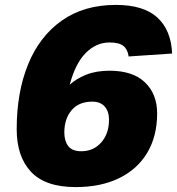

<svg xmlns="http://www.w3.org/2000/svg" viewBox="-20 -746 721 782"><path d="M288 16Q165 16 106.5 -46Q48 -108 48 -220Q48 -370 94.5 -484Q141 -598 231.5 -662Q322 -726 452 -726Q565 -726 621 -674.5Q677 -623 681 -528L504 -516Q500 -545 482.5 -559Q465 -573 426 -573Q372 -573 329.5 -530.5Q287 -488 264 -401Q290 -425 330.5 -441.5Q371 -458 426 -458Q521 -458 570.5 -410.5Q620 -363 620 -284Q620 -191 579.5 -123.5Q539 -56 464.5 -20Q390 16 288 16ZM311 -130Q361 -130 392.5 -166Q424 -202 424 -258Q424 -292 406.5 -312Q389 -332 356 -332Q301 -332 271.5 -297Q242 -262 242 -206Q242 -172 258 -151Q274 -130 311 -130Z"/></svg>

Font: Geist Black
Style: Italic
Weight: 900
Italic angle: -12°
Designer: Basement.studio, Andrés Briganti, Mateo Zaragoza
Foundry: Basement.studio, Vercel, Andrés Briganti, Guido Ferreyra, Mateo Zaragoza
Version: Version 1.500; ttfautohint (v1.8.4.7-5d5b)